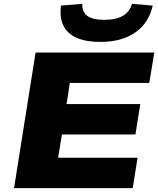

<svg xmlns="http://www.w3.org/2000/svg" viewBox="-20 -978 822 998"><path d="M53 0 165 -705H782L756 -547H343L326 -437H709L684 -279H302L282 -158H695L670 0ZM501 -760Q427 -760 378.5 -781.5Q330 -803 309.5 -845Q289 -887 297 -949L408 -958Q406 -917 433 -896Q460 -875 522 -875Q584 -875 619 -896Q654 -917 666 -958L774 -949Q753 -857 682 -808.5Q611 -760 501 -760Z"/></svg>

Font: Nunito Sans 10pt Expanded Black
Style: Italic
Weight: 900
Width: 7
Italic angle: -9°
Designer: Vernon Adams
Foundry: Vernon Adams
Version: Version 3.101;gftools[0.9.27]